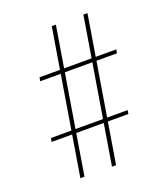

<svg xmlns="http://www.w3.org/2000/svg" viewBox="-130 -807 760 879"><g transform="rotate(-20 250.0 -367.5)"><path d="M110 -18 143 -219H43L46 -237H146L189 -498H89L92 -516H192L225 -717H245L212 -516H346L379 -717H399L366 -516H466L463 -498H363L320 -237H420L417 -219H317L284 -18H264L297 -219H163L130 -18ZM166 -237H300L343 -498H209Z"/></g></svg>

Font: Iosevka Thin
Style: Italic
Weight: 100
Italic angle: -9°
Monospace: yes
Designer: Belleve Invis
Foundry: Belleve Invis
Version: Version 32.5.0; ttfautohint (v1.8.4)